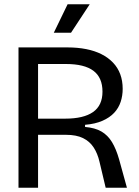

<svg xmlns="http://www.w3.org/2000/svg" viewBox="-20 -883 653 903"><path d="M67 0V-660H298Q345 -660 385.5 -652Q426 -644 457.5 -628Q489 -612 511.5 -588.5Q534 -565 545.5 -534Q557 -503 557 -465Q557 -433 547.5 -404Q538 -375 517 -352.5Q496 -330 462 -315Q428 -300 380 -296V-286Q427 -282 457 -264.5Q487 -247 506.5 -215Q526 -183 540 -134L577 0H477L448 -122Q439 -161 420.5 -189.5Q402 -218 370.5 -233.5Q339 -249 290 -249H159V0ZM159 -325H287Q373 -325 417.5 -356Q462 -387 462 -452Q462 -518 419.5 -550Q377 -582 290 -582H159ZM314 -729H233L298 -863H402Z"/></svg>

Font: Bricolage Grotesque 60pt
Style: Regular
Weight: 400
Version: Version 1.001;gftools[0.9.33.dev8+g029e19f]